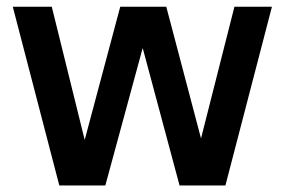

<svg xmlns="http://www.w3.org/2000/svg" viewBox="-20 -566 868 586"><path d="M161 0 19 -545.5H138L238.5 -139L347 -545.5H487.5L593.5 -143.5L695.5 -545.5H810L668 0H528L415.5 -419.5L301.5 0Z"/></svg>

Font: Encode Sans SemiCondensed SemiCondensed SemiBold
Style: Regular
Weight: 600
Width: 4
Designer: Multiple Designers
Foundry: Impallari Type
Version: Version 3.000; ttfautohint (v1.8.3) -l 8 -r 50 -G 200 -x 14 